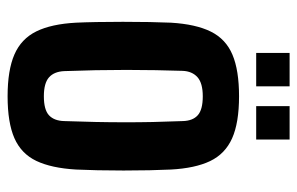

<svg xmlns="http://www.w3.org/2000/svg" viewBox="-160 -624 794 513"><g transform="rotate(90 236.5 -367.0)"><path d="M236.7 9.2Q167.1 9.2 125.1 -9Q83.2 -27.3 63.4 -67.5Q43.6 -107.8 40.1 -173.6Q39 -196 38.4 -229Q37.8 -262 37.8 -298.8Q37.8 -335.6 38.4 -369.4Q39 -403.2 40.1 -427.1Q44.1 -493.8 64 -533.9Q83.9 -574 125.7 -591.6Q167.4 -609.2 236.7 -609.2Q307.7 -609.2 349.2 -590.6Q390.7 -572 409.9 -531.9Q429 -491.9 432.5 -427.1Q433.6 -403.5 434.4 -370.3Q435.1 -337 435.1 -300.8Q435.1 -264.5 434.4 -231.1Q433.6 -197.6 432.5 -173.6Q428.6 -107.8 409.4 -67.5Q390.2 -27.3 348.7 -9Q307.2 9.2 236.7 9.2ZM236.7 -87.7Q272.8 -87.7 287.5 -101.4Q302.3 -115.2 303 -142Q304.5 -186.8 305.4 -226.1Q306.2 -265.4 306.2 -302.8Q306.3 -340.2 305.5 -378.4Q304.7 -416.7 303 -458.9Q302.3 -485.7 287.3 -499Q272.4 -512.3 236.7 -512.3Q201.7 -512.3 185.7 -498.1Q169.8 -483.8 168.8 -458.3Q167.7 -425 167 -387Q166.4 -348.9 166.3 -308.2Q166.3 -267.5 167.1 -225.7Q167.9 -184 169.5 -142.4Q170.7 -115.1 186.2 -101.4Q201.7 -87.7 236.7 -87.7ZM263.1 -655V-744.3H352.4V-655ZM120.9 -655V-744.3H210.2V-655Z"/></g></svg>

Font: Big Shoulders Text SC Thin
Style: Regular
Weight: 100
Designer: Patric King
Foundry: XO Type Co
Version: Version 2.002